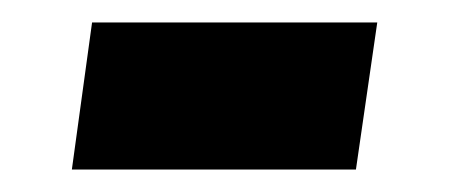

<svg xmlns="http://www.w3.org/2000/svg" viewBox="-20 -359 406 171"><path d="M44 -208 62 -339H316L297 -208Z"/></svg>

Font: Chivo Medium
Style: Bold Italic
Weight: 700
Italic angle: -8.05°
Version: Version 2.002